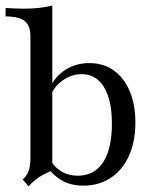

<svg xmlns="http://www.w3.org/2000/svg" viewBox="-24 -652 561 686"><path d="M273.4 11.3Q227.4 11.3 194.4 -8.9Q161.3 -29 147.6 -54.8L156.5 -81.5Q167.7 -56.5 194 -40.3Q220.2 -24.2 254 -24.2Q312.9 -24.2 344.4 -72.2Q375.8 -120.2 375.8 -210.5Q375.8 -294.4 347.6 -340.7Q319.4 -387.1 267.7 -387.1Q231.5 -387.1 199.2 -364.1Q166.9 -341.1 156.5 -306.5L151.6 -324.2Q162.9 -369.4 202.8 -398Q242.7 -426.6 295.2 -426.6Q345.2 -426.6 382.3 -400.4Q419.4 -374.2 439.5 -326.2Q459.7 -278.2 459.7 -214.5Q459.7 -145.2 436.3 -94.4Q412.9 -43.5 371 -16.1Q329 11.3 273.4 11.3ZM78.2 13.7 57.3 -10.5Q68.5 -21 74.2 -31.9Q79.8 -42.7 82.3 -56.5Q84.7 -70.2 84.7 -89.5V-522.6Q84.7 -559.7 65.3 -576.2Q46 -592.7 -4 -593.5V-623.4Q11.3 -622.6 28.2 -621.8Q45.2 -621 60.5 -621Q91.1 -621 116.1 -623.8Q141.1 -626.6 162.9 -632.3V-42.7Q147.6 -37.1 132.3 -29Q116.9 -21 103.2 -10.1Q89.5 0.8 78.2 13.7Z"/></svg>

Font: Playfair
Style: Regular
Weight: 400
Designer: Claus Eggers Sørensen
Foundry: Claus Eggers Sørensen
Version: Version 2.001;gftools[0.9.30]